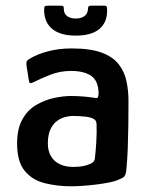

<svg xmlns="http://www.w3.org/2000/svg" viewBox="-20 -647 513 674"><path d="M231 7Q181 7 137 -4Q93 -15 66.5 -47.5Q40 -80 40 -143Q40 -195 58.5 -228Q77 -261 107 -278.5Q137 -296 169.5 -303Q202 -310 229 -310Q253 -310 275.5 -308Q298 -306 315 -303Q326 -300 326 -318Q326 -362 301 -380Q276 -398 229 -398Q191 -398 156.5 -384.5Q122 -371 99 -359Q89 -354 85.5 -355.5Q82 -357 81 -366L73 -417Q72 -427 73.5 -431Q75 -435 83 -440Q108 -456 147 -466.5Q186 -477 231 -477Q298 -477 337.5 -462Q377 -447 397 -421Q417 -395 424 -362Q431 -329 431 -293Q431 -248 430.5 -207Q430 -166 428.5 -126Q427 -86 423 -45Q421 -34 417 -28.5Q413 -23 400 -18Q386 -11 363.5 -6.5Q341 -2 316 1Q291 4 268.5 5.5Q246 7 231 7ZM237 -61Q246 -61 258 -62Q270 -63 282.5 -66.5Q295 -70 303.5 -75.5Q312 -81 313 -90Q316 -116 318 -148.5Q320 -181 319 -210Q319 -225 308 -230Q297 -236 275.5 -238Q254 -240 235 -240Q223 -240 208 -236Q193 -232 179.5 -222Q166 -212 157 -193Q148 -174 148 -143Q148 -117 159 -98.5Q170 -80 190 -70.5Q210 -61 237 -61ZM246 -522Q193 -522 164.5 -544.5Q136 -567 135 -609Q135 -621 136.5 -624Q138 -627 148 -627H191Q199 -627 201.5 -625.5Q204 -624 204 -616Q204 -599 215.5 -590.5Q227 -582 246 -582Q265 -582 276.5 -590.5Q288 -599 289 -616Q289 -623 291.5 -625Q294 -627 299 -627H346Q353 -627 354.5 -624Q356 -621 356 -609Q356 -568 328.5 -545Q301 -522 246 -522Z"/></svg>

Font: Glory SemiBold
Style: Regular
Weight: 600
Designer: Robert Leuschke
Foundry: Robert Leuschke
Version: Version 1.011